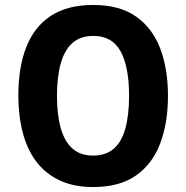

<svg xmlns="http://www.w3.org/2000/svg" viewBox="-20 -745 751 775"><path d="M658 -358Q658 -250 627 -167Q596 -84 529.5 -37Q463 10 356 10Q277 10 219.5 -17.5Q162 -45 125.5 -94Q89 -143 71.5 -211Q54 -279 54 -359Q54 -474 86.5 -556Q119 -638 186 -681.5Q253 -725 356 -725Q463 -725 529.5 -678Q596 -631 627 -548.5Q658 -466 658 -358ZM210 -358Q210 -281 225.5 -227Q241 -173 273 -145Q305 -117 355 -117Q407 -117 439 -144.5Q471 -172 486 -226.5Q501 -281 501 -358Q501 -475 467 -537.5Q433 -600 357 -600Q305 -600 273 -572Q241 -544 225.5 -490Q210 -436 210 -358Z"/></svg>

Font: Noto Sans Bengali SemiCondensed
Style: Bold
Weight: 700
Width: 4
Designer: Jelle Bosma - Monotype Design Team
Foundry: Monotype Imaging Inc.
Version: Version 2.003